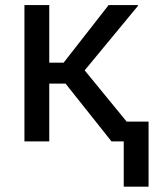

<svg xmlns="http://www.w3.org/2000/svg" viewBox="-20 -548 596 744"><path d="M233.9 -224.1H170.9V0H74.7V-528.3H170.9V-305.2H226.6L400.9 -528.3H513.7L515.1 -525.9L308.1 -275.4L531.7 -2.4L530.3 0H412.1ZM555.7 175.3H459.5V-76.7H555.7Z"/></svg>

Font: GeogebraSans
Style: Regular
Weight: 400
Designer: Google
Version: Version 1.100140; 2013